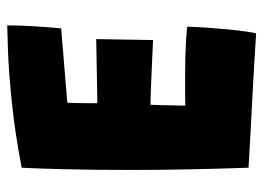

<svg xmlns="http://www.w3.org/2000/svg" viewBox="-117 -587 712 518"><g transform="rotate(-90 239.0 -328.0)"><path d="M408 7Q360.5 4 313.8 1.2Q267 -1.5 219.5 -4Q176.5 -6 132.8 -8.5Q89 -11 45.5 -13.5Q42.5 -100 41 -179.8Q39.5 -259.5 39.5 -329.5Q39.5 -436.5 41.5 -513.2Q43.5 -590 45.5 -625.5Q141.5 -644 223.8 -652.2Q306 -660.5 361 -662.5Q416 -664.5 429.5 -664.5Q429.5 -628.5 427.2 -593.2Q425 -558 421.5 -519L221.5 -502.5Q220.5 -498 220.2 -486.8Q220 -475.5 219.8 -462.2Q219.5 -449 219.5 -437.8Q219.5 -426.5 219.5 -421.5Q231.5 -421.5 248.2 -421.8Q265 -422 284.8 -422.5Q304.5 -423 324.2 -423.2Q344 -423.5 361.8 -423.8Q379.5 -424 392.5 -424.5L390 -271Q383.5 -271.5 365.8 -272.2Q348 -273 325 -274Q302 -275 279.2 -276Q256.5 -277 239.2 -277.5Q222 -278 215.5 -278Q215 -273.5 214.8 -264.2Q214.5 -255 214.2 -243.8Q214 -232.5 213.8 -221Q213.5 -209.5 213.2 -199.8Q213 -190 213 -184Q218.5 -184.5 247.2 -184.5Q276 -184.5 307 -184.5Q330 -184.5 352.2 -183.8Q374.5 -183 393.8 -181.8Q413 -180.5 426 -179Q425.5 -156.5 423.5 -127.5Q421.5 -98.5 418.8 -70Q416 -41.5 413 -20.5Q410 0.5 408 7Z"/></g></svg>

Font: Grandstander Thin ExtraBold
Style: Regular
Weight: 800
Version: Version 1.200